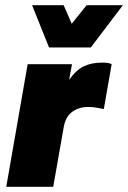

<svg xmlns="http://www.w3.org/2000/svg" viewBox="-20 -716 491 736"><path d="M4 0 86 -470H256L245 -410Q272 -448 301.5 -462Q331 -476 372 -476Q385 -476 394 -474.5Q403 -473 408 -470L378 -298Q364 -301 348.5 -303.5Q333 -306 317 -306Q283 -306 257 -287.5Q231 -269 224 -227L184 0ZM168 -534 103 -696H224L255 -625L312 -696H451L328 -534Z"/></svg>

Font: Gantari Black
Style: Italic
Weight: 900
Italic angle: -10°
Version: Version 1.000